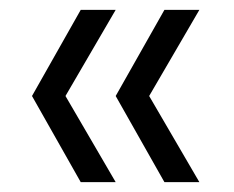

<svg xmlns="http://www.w3.org/2000/svg" viewBox="-20 -490 475 390"><path d="M215 -120C215 -120 113 -295 113 -295C113 -295 215 -470 215 -470C215 -470 144 -470 144 -470C144 -470 45 -295 45 -295C45 -295 144 -120 144 -120C144 -120 215 -120 215 -120ZM385 -120C385 -120 283 -295 283 -295C283 -295 385 -470 385 -470C385 -470 314 -470 314 -470C314 -470 215 -295 215 -295C215 -295 314 -120 314 -120C314 -120 385 -120 385 -120Z"/></svg>

Font: wox.body
Style: Regular
Weight: 500
Designer: Ninad Kale (Devanagari), Jonny Pinhorn (Latin)
Foundry: Indian Type Foundry
Version: ""